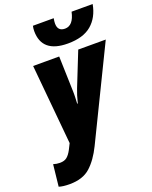

<svg xmlns="http://www.w3.org/2000/svg" viewBox="-244 -894 976 1232"><g transform="rotate(-20 243.5 -278.0)"><path d="M546 -796H402Q383 -708 326 -708Q276 -708 276 -761Q276 -775 280 -796H138Q134 -778 134 -761Q134 -612 311 -612Q416 -612 473 -660.5Q530 -709 546 -796ZM246 65 547 -553H359L267 -322Q252 -285 238 -229H234Q235 -250 236 -272.5Q237 -295 236 -319L229 -553H51L102 -8L82 32Q66 62 48.5 76Q31 90 1 90Q-22 90 -44 83L-60 231Q-33 240 13 240Q103 240 154.5 193.5Q206 147 246 65Z"/></g></svg>

Font: Noto Sans Display SemiCondensed Black
Style: Italic
Weight: 900
Width: 4
Designer: Monotype Design team
Foundry: Monotype Imaging Inc.
Version: 1.000